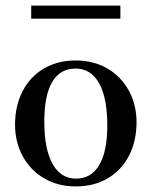

<svg xmlns="http://www.w3.org/2000/svg" viewBox="-20 -661 544 689"><path d="M34 -214Q34 -281 61 -333.5Q88 -386 137.5 -415Q187 -444 252 -444Q316 -444 365.5 -415Q415 -386 442.5 -335.5Q470 -285 470 -222Q470 -155 443 -102.5Q416 -50 366.5 -21Q317 8 252 8Q188 8 138.5 -21Q89 -50 61.5 -100.5Q34 -151 34 -214ZM365 -211Q365 -310 335.5 -362.5Q306 -415 251 -415Q196 -415 167.5 -367Q139 -319 139 -225Q139 -126 168.5 -73Q198 -20 253 -20Q307 -20 336 -68.5Q365 -117 365 -211ZM92 -641H412V-594H92Z"/></svg>

Font: Ibarra Real Nova SemiBold
Style: Regular
Weight: 600
Designer: Jose Maria Ribagorda & Octavio Pardo
Foundry: Jose Maria Ribagorda
Version: Version 1.014